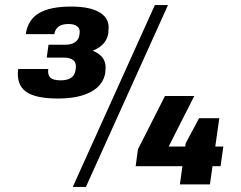

<svg xmlns="http://www.w3.org/2000/svg" viewBox="-20 -730 952 760"><path d="M210 -340Q118 -340 81 -368.5Q44 -397 52 -457H171Q168 -434 179 -423Q190 -412 220 -412Q274 -412 279 -453L280 -459Q283 -480 271 -491Q259 -502 232 -502H165L172 -553H239Q262 -553 276.5 -562.5Q291 -572 294 -590L295 -597Q298 -615 286.5 -625Q275 -635 251 -635Q225 -635 211.5 -624.5Q198 -614 195 -595H82Q90 -651 133.5 -677.5Q177 -704 262 -704Q339 -704 377.5 -679Q416 -654 409 -608V-600Q403 -558 361.5 -536Q320 -514 254 -514L258 -543Q330 -543 367 -519Q404 -495 397 -449V-444Q390 -394 341 -367Q292 -340 210 -340ZM593 -710H645L320 10H268ZM526 -139 633 -350H749L629 -113L578 -150H864L853 -72H517ZM715 -163 768 -262H848L811 0H692Z"/></svg>

Font: Pathway Extreme 28pt
Style: Bold Italic
Weight: 700
Italic angle: -8°
Designer: Eduardo Rodriguez Tunni
Foundry: Eduardo Rodriguez Tunni
Version: Version 1.001;gftools[0.9.26]